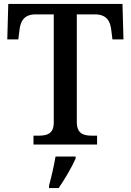

<svg xmlns="http://www.w3.org/2000/svg" viewBox="-20 -734 664 975"><path d="M150 0H473V-45H449C405 -45 370 -54 370 -115V-661H462C522 -661 540 -626 545 -582L551 -534H607L602 -714H22L17 -534H73L79 -582C84 -626 102 -661 161 -661H253V-112C253 -53 217 -45 174 -45H150ZM229 208V221H278C307 179 346 113 364 71V61H262C254 108 241 165 229 208Z"/></svg>

Font: Noto Serif Telugu Medium
Style: Regular
Weight: 500
Designer: Jelle Bosma - Monotype Design Team
Foundry: Monotype Imaging Inc.
Version: Version 2.005